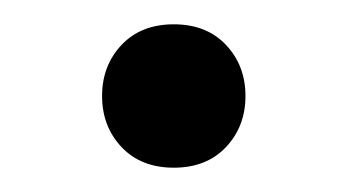

<svg xmlns="http://www.w3.org/2000/svg" viewBox="-20 -373 286 158"><path d="M123 -235Q96 -235 80 -252Q64 -269 64 -294Q64 -319 80 -336Q96 -353 123 -353Q150 -353 166 -336Q182 -319 182 -294Q182 -269 166 -252Q150 -235 123 -235Z"/></svg>

Font: Ubuntu Sans
Style: Regular
Weight: 400
Designer: Dalton Maag Ltd
Foundry: Dalton Maag Ltd
Version: Version 1.006; ttfautohint (v1.8.4.7-5d5b)